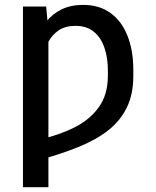

<svg xmlns="http://www.w3.org/2000/svg" viewBox="-20 -573 647 796"><path d="M180.7 -444.3V203.1H75.2V-545.9H171.4ZM156.2 -329.1 106.9 -292.5Q113.3 -352.1 128.9 -400.1Q144.5 -448.2 171.1 -482.2Q197.8 -516.1 235.8 -534.4Q273.9 -552.7 324.7 -552.7Q392.1 -552.7 438.5 -518.8Q484.9 -484.9 508.8 -424.1Q532.7 -363.3 532.7 -282.7V-258.8Q532.7 -182.6 505.9 -127.4Q479 -72.3 429 -33Q378.9 6.3 307.6 35.4Q236.3 64.5 146.5 89.4L144.5 5.4Q226.1 -13.2 289.6 -45.2Q353 -77.1 390.1 -129.2Q427.2 -181.2 427.2 -258.8V-282.7Q427.2 -332 413.3 -374Q399.4 -416 369.6 -440.9Q339.8 -465.8 293 -465.8Q251 -465.8 223.4 -447.3Q195.8 -428.7 179.4 -397.5Q163.1 -366.2 156.2 -329.1Z"/></svg>

Font: Inter Cardless Display
Style: Regular
Weight: 400
Designer: Rasmus Andersson
Foundry: rsms
Version: Version 4.001;git-9221beed3